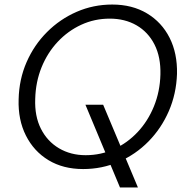

<svg xmlns="http://www.w3.org/2000/svg" viewBox="-20 -732 825 845"><path d="M508 93 356 -271H434L587 93ZM346 12Q258 12 193.5 -27Q129 -66 94 -135.5Q59 -205 62 -295Q64 -383 97 -458.5Q130 -534 187 -591Q244 -648 317.5 -680Q391 -712 474 -712Q562 -712 627 -673Q692 -634 726.5 -565.5Q761 -497 759 -407Q756 -319 723 -243Q690 -167 633.5 -109.5Q577 -52 503 -20Q429 12 346 12ZM357 -49Q424 -49 482.5 -76Q541 -103 586 -151Q631 -199 657.5 -264Q684 -329 686 -404Q688 -481 660 -536Q632 -591 581 -620.5Q530 -650 463 -650Q396 -650 337.5 -623Q279 -596 234 -548Q189 -500 163 -436Q137 -372 135 -297Q132 -221 160 -165.5Q188 -110 239.5 -79.5Q291 -49 357 -49Z"/></svg>

Font: DM Sans 18pt Light
Style: Italic
Weight: 300
Italic angle: -10°
Designer: Colophon Foundry, Jonny Pinhorn
Foundry: Colophon Foundry
Version: Version 4.004;gftools[0.9.30]